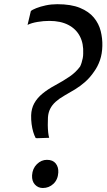

<svg xmlns="http://www.w3.org/2000/svg" viewBox="-20 -908 520 937"><path d="M154 -234.5Q147.5 -246.5 142.2 -264Q137 -281.5 134.2 -302.5Q131.5 -323.5 132 -345Q133 -378 147.2 -404Q161.5 -430 187.8 -451.5Q214 -473 249.5 -492Q289.5 -513.5 320 -534.5Q350.5 -555.5 371 -583.5Q375 -591.5 378.2 -602Q381.5 -612.5 383.8 -624Q386 -635.5 386 -646Q388.5 -695 369.8 -731Q351 -767 313.2 -786.5Q275.5 -806 221 -806Q192.5 -806 163 -801Q133.5 -796 114.5 -786.5L130.5 -854Q137.5 -860.5 157 -868.2Q176.5 -876 203.5 -881.8Q230.5 -887.5 259.5 -887.5Q327 -887.5 370.5 -869.5Q414 -851.5 438.2 -822Q462.5 -792.5 471.5 -756.2Q480.5 -720 479.5 -683.5Q478.5 -645 467.8 -614Q457 -583 439.5 -559Q419.5 -529.5 396 -508.8Q372.5 -488 346.5 -472Q320.5 -456 293.5 -441Q269 -427 251.8 -411.5Q234.5 -396 225 -377.2Q215.5 -358.5 214 -334.5Q213 -317 213.2 -297.5Q213.5 -278 215.2 -261.5Q217 -245 220 -235.5L160.5 -233.5ZM136.5 -52.5Q138.5 -85.5 160 -106.8Q181.5 -128 209 -128Q238 -128 252 -110.2Q266 -92.5 264.5 -66Q262.5 -31.5 240.8 -11Q219 9.5 189 9.5Q166 9.5 150.5 -7.2Q135 -24 136.5 -52.5Z"/></svg>

Font: Merriweather 36pt Medium
Style: Italic
Weight: 500
Italic angle: -7.8°
Version: Version 2.101